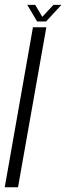

<svg xmlns="http://www.w3.org/2000/svg" viewBox="-36 -790 279 810"><path d="M-16 0 103 -675H159.5L40 0ZM120.5 -699.5 79 -769.5H112.5L142.5 -719L189.5 -769.5H223L158.5 -699.5Z"/></svg>

Font: Anybody Condensed Light
Style: Italic
Weight: 300
Width: 3
Italic angle: -10°
Designer: Tyler Finck
Foundry: Etcetera Type Company
Version: Version 1.010; ttfautohint (v1.8.3) -l 8 -r 50 -G 200 -x 14 